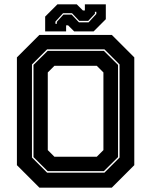

<svg xmlns="http://www.w3.org/2000/svg" viewBox="-20 -860 693 880"><path d="M160.5 0 57.5 -103V-597L160.5 -700H492.5L595.5 -597V-103L492.5 0ZM229.5 -141.5H423.5L454 -172V-528L423.5 -558.5H229.5L199 -528V-172ZM196 -68.5H458.5L528 -138V-564.5L458.5 -634H196L126.5 -564.5V-138ZM198.5 -75.5 133.5 -140V-562.5L198.5 -627H456L521 -562.5V-140L456 -75.5ZM187 -716V-784L243 -840H332L360 -812H369V-840H465V-772L409 -716H320L292 -744H283V-716ZM234 -751H240.5V-760L270.5 -793H308.5L342 -757.5H386L421.5 -796V-806H415V-797L384.5 -764.5H343L310 -799.5H269L234 -761Z"/></svg>

Font: Tourney ExtraBold
Style: Regular
Weight: 800
Designer: Tyler Finck
Foundry: Etcetera Type Co
Version: Version 1.015